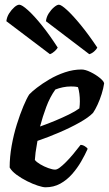

<svg xmlns="http://www.w3.org/2000/svg" viewBox="-20 -795 462 815"><path d="M173 0Q162 0 140.5 -7Q119 -14 95 -26Q71 -38 50.5 -53Q30 -68 21 -84Q21 -129 29.5 -176.5Q38 -224 51.5 -267Q65 -310 79 -343.5Q93 -377 104 -394Q114 -405 136.5 -422.5Q159 -440 189.5 -458Q220 -476 255.5 -488Q291 -500 326 -500Q342 -500 364.5 -489Q387 -478 404 -464Q421 -450 422 -441Q419 -420 411.5 -396Q404 -372 394 -350.5Q384 -329 375 -316Q357 -297 318 -275Q279 -253 231 -232.5Q183 -212 139 -197Q133 -164 131 -148Q129 -132 128 -116Q135 -107 151 -97.5Q167 -88 185 -81.5Q203 -75 214 -75Q222 -75 233.5 -83.5Q245 -92 259.5 -106.5Q274 -121 290 -140Q306 -159 322 -180Q331 -180 340.5 -174Q350 -168 352 -163Q341 -138 324.5 -109.5Q308 -81 286 -56Q264 -31 236 -15.5Q208 0 173 0ZM150 -258Q184 -270 215 -283Q246 -296 272.5 -309Q299 -322 317 -335Q318 -343 318.5 -350.5Q319 -358 319 -365Q319 -381 317 -397Q315 -413 311 -425Q303 -427 296 -427.5Q289 -428 281 -428Q264 -428 247 -424.5Q230 -421 215 -415Q192 -383 176.5 -341.5Q161 -300 150 -258ZM359 -565 175 -705Q177 -723 187 -738.5Q197 -754 209.5 -764.5Q222 -775 230 -775Q240 -775 265 -752Q290 -729 323.5 -688Q357 -647 393 -593Q390 -586 380 -577Q370 -568 359 -565ZM192 -565 7 -705Q9 -723 19 -738.5Q29 -754 41 -764.5Q53 -775 62 -775Q73 -775 99 -751.5Q125 -728 158 -687Q191 -646 225 -593Q222 -587 212.5 -578Q203 -569 192 -565Z"/></svg>

Font: Texturina 12pt
Style: Bold Italic
Weight: 700
Italic angle: -11°
Designer: Guillermo Torres Carreño
Foundry: Omnibus-Type
Version: Version 1.002